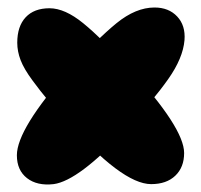

<svg xmlns="http://www.w3.org/2000/svg" viewBox="-20 -490 537 512"><path d="M123 1Q190 -8 317 -145Q389 -223 428.5 -279Q468 -335 472 -383Q475 -422 452.5 -446Q430 -470 392 -470Q342 -470 290.5 -428Q239 -386 164 -303Q25 -146 25 -76Q25 -36 52 -15Q79 6 123 1ZM383 1Q424 1 447.5 -21.5Q471 -44 471 -82Q471 -149 324 -309Q251 -388 202 -428Q153 -468 112 -468Q71 -468 48.5 -444Q26 -420 26 -376Q26 -353 35 -329.5Q44 -306 67 -275Q90 -244 104.5 -227Q119 -210 155 -170Q305 1 383 1Z"/></svg>

Font: Cherry Bomb
Style: Regular
Weight: 400
Designer: satsuyako
Foundry: satsuyako
Version: Version 4.0